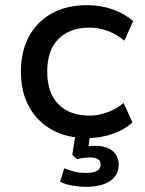

<svg xmlns="http://www.w3.org/2000/svg" viewBox="-20 -526 561 744"><path d="M317 9Q239 9 181.5 -23Q124 -55 92.5 -112.5Q61 -170 61 -249Q61 -328 93 -386Q125 -444 182.5 -475Q240 -506 318 -506Q371 -506 418 -489Q465 -472 496 -444L462 -368Q433 -393 397.5 -406Q362 -419 327 -419Q250 -419 206.5 -375Q163 -331 163 -248Q163 -166 206.5 -122Q250 -78 327 -78Q361 -78 396.5 -91Q432 -104 459 -127L493 -52Q464 -24 417.5 -7.5Q371 9 317 9ZM314 198Q288 198 259.5 193Q231 188 213 178L229 126Q248 134 267.5 139Q287 144 314 144Q340 144 355 136.5Q370 129 370 111Q370 97 358.5 90.5Q347 84 329 84Q320 84 306.5 85.5Q293 87 279 91L260 74L275 -20H332L320 60L293 47Q305 43 320.5 41Q336 39 351 39Q374 39 394.5 46.5Q415 54 427.5 70.5Q440 87 440 112Q440 140 424 159.5Q408 179 379.5 188.5Q351 198 314 198Z"/></svg>

Font: Nunito Sans 12pt ExtraLight 7pt Medium
Style: Regular
Weight: 500
Version: Version 3.101;gftools[0.9.27]